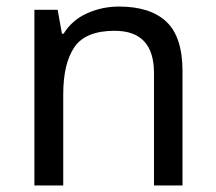

<svg xmlns="http://www.w3.org/2000/svg" viewBox="-20 -566 658 586"><path d="M343 -546Q439 -546 488 -499.5Q537 -453 537 -349V0H450V-343Q450 -472 330 -472Q241 -472 207 -422Q173 -372 173 -278V0H85V-536H156L169 -463H174Q200 -505 246 -525.5Q292 -546 343 -546Z"/></svg>

Font: Noto Sans Khojki
Style: Regular
Weight: 400
Designer: Monotype Design Team
Foundry: Monotype Imaging Inc.
Version: Version 2.003; ttfautohint (v1.8.4.7-5d5b)